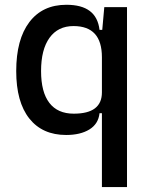

<svg xmlns="http://www.w3.org/2000/svg" viewBox="-20 -547 626 792"><path d="M252.9 9.8Q154.8 9.8 100.8 -58.3Q46.9 -126.5 46.9 -253.9Q46.9 -384.3 101.1 -455.8Q155.3 -527.3 253.9 -527.3Q316.4 -527.3 350.3 -501.7Q384.3 -476.1 390.6 -423.8H430.7L400.4 -310.5Q400.4 -375.5 371.1 -407.5Q341.8 -439.5 283.2 -439.5Q219.2 -439.5 184.3 -391.1Q149.4 -342.8 149.4 -253.9Q149.4 -167 183.6 -122.6Q217.8 -78.1 284.2 -78.1Q342.8 -78.1 371.6 -100.1Q400.4 -122.1 400.4 -166V-222.7L435.5 -80.1H390.6Q385.7 -35.6 348.6 -12.9Q311.5 9.8 252.9 9.8ZM400.4 224.6V-408.2L410.2 -517.6H503.9V224.6Z"/></svg>

Font: Cascadia Mono
Style: Regular
Weight: 400
Monospace: yes
Designer: Aaron Bell
Foundry: Saja Typeworks
Version: Version 2102.003